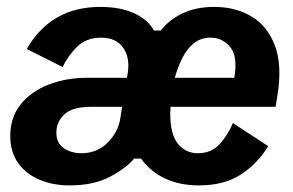

<svg xmlns="http://www.w3.org/2000/svg" viewBox="-20 -531 857 562"><path d="M183.3 11.7Q135 11.7 95.4 -5Q55.8 -21.7 32.9 -54.2Q10 -86.7 10 -133.3Q10 -187.5 40.4 -225.4Q70.8 -263.3 122.1 -283.3Q173.3 -303.3 235 -303.3H351.7L353.3 -313.3Q361.7 -360.8 340.8 -390.8Q320 -420.8 275.8 -420.8Q232.5 -420.8 205.4 -393.8Q178.3 -366.7 163.3 -335L58.3 -387.5Q129.2 -510.8 273.3 -510.8Q332.5 -510.8 372.9 -492.1Q413.3 -473.3 430.8 -441.7H450.8Q474.2 -472.5 513.8 -491.7Q553.3 -510.8 607.5 -510.8Q668.3 -510.8 715.4 -483.3Q762.5 -455.8 784.6 -397.9Q806.7 -340 791.7 -249.2L786.7 -218.3H479.2Q478.3 -208.3 478.3 -199.2Q478.3 -137.5 500.8 -110Q523.3 -82.5 559.2 -82.5Q598.3 -82.5 622.5 -108.8Q646.7 -135 661.7 -170.8L765 -103.3Q735.8 -54.2 686.7 -21.2Q637.5 11.7 561.7 11.7Q508.3 11.7 465.4 -7.5Q422.5 -26.7 392.5 -66.7H372.5Q350.8 -40 302.9 -14.2Q255 11.7 183.3 11.7ZM596.7 -420.8Q567.5 -420.8 547.1 -404.2Q526.7 -387.5 513.3 -360.4Q500 -333.3 491.7 -303.3H665.8Q676.7 -365.8 653.8 -393.3Q630.8 -420.8 596.7 -420.8ZM217.5 -82.5Q265 -82.5 295.8 -114.2Q326.7 -145.8 332.5 -186.7L337.5 -218.3H246.7Q191.7 -218.3 168.3 -196.2Q145 -174.2 145 -142.5Q145 -111.7 167.1 -97.1Q189.2 -82.5 217.5 -82.5Z"/></svg>

Font: Familjen Grotesk
Style: Bold Italic
Weight: 700
Italic angle: -9.46201°
Designer: Anders Wikstroem, Jonas Baeckman, Matilda Gysing, Kristian Moeller
Foundry: Familjen STHLM AB
Version: Version 2.002; ttfautohint (v1.8.4.7-5d5b)